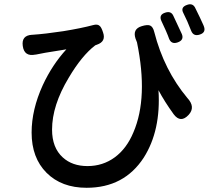

<svg xmlns="http://www.w3.org/2000/svg" viewBox="-20 -832 990 911"><path d="M391 59Q272 59 201 -12Q130 -83 130 -203Q130 -312 183 -428Q228 -525 295 -598Q287 -597 271 -594Q180 -580 150 -573Q149 -573 148 -573Q95 -562 88 -614Q81 -664 132 -667Q133 -667 134 -667Q194 -671 280 -684Q366 -698 422 -713Q443 -719 453 -709Q461 -703 469 -678Q484 -635 440 -620Q434 -618 432 -617Q368 -568 306 -463Q227 -332 227 -217Q227 -131 278 -85Q323 -44 395 -44Q468 -44 524.5 -85.5Q581 -127 613 -204Q684 -369 630 -631Q629 -634 626.5 -640Q624 -646 623 -649Q608 -695 653 -708Q679 -716 692 -711Q706 -705 712 -680Q758 -500 869 -367Q909 -324 875 -287Q837 -246 804 -290Q760 -351 732 -404Q744 -213 662 -84Q569 59 391 59ZM782 -649Q778 -661 768 -684Q765 -690 764 -693Q755 -714 746 -732Q732 -762 764 -772Q791 -781 802 -758Q806 -748 816 -728Q835 -688 843 -670Q854 -642 823.5 -631Q793 -620 782 -649ZM887 -686Q869 -733 850 -770Q835 -798 868 -809Q893 -818 905 -797Q912 -782 928 -750Q933 -738 945 -713Q946 -710 947 -708Q959 -678 928 -668Q898 -658 887 -686Z"/></svg>

Font: GenSenRounded TW M
Style: Regular
Weight: 500
Version: Version 1.501;PS 1;hotconv 16.6.51;makeotf.lib2.5.65220